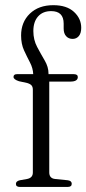

<svg xmlns="http://www.w3.org/2000/svg" viewBox="-20 -740 342 760"><path d="M175 -57.5Q175 -34 198 -31.5L248 -26.5Q264 -24.5 264 -12.5Q264 0 247.5 0H59Q43 0 43 -12Q43 -23 58.5 -26.5L87 -31.5Q110 -36 110 -57V-384.5Q110 -395.5 105.2 -401.5Q100.5 -407.5 87.5 -411.5L55 -418.5Q33.5 -425.5 33.5 -435.5Q33.5 -446.5 47.5 -446.5H111.5Q110.5 -470 98.8 -492.5Q87 -515 75.2 -540.5Q63.5 -566 63.5 -599.5Q63.5 -652.5 98.2 -686Q133 -719.5 191 -719.5Q244 -719.5 272.8 -693Q301.5 -666.5 301.5 -630Q301.5 -608.5 292 -597.2Q282.5 -586 267.5 -586Q251.5 -586 241.8 -596.8Q232 -607.5 232 -627V-646.5Q232 -696 182.5 -696Q149.5 -696 130.8 -675Q112 -654 112 -617Q112 -582.5 127 -554.2Q142 -526 157 -500.5Q172 -475 172 -449V-446.5H271.5Q288 -446.5 288 -435Q288 -417 258 -417H175Z"/></svg>

Font: Fraunces 72pt Soft Light
Style: Regular
Weight: 300
Version: Version 1.000;[b76b70a41]